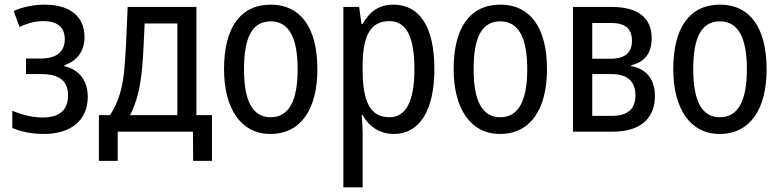

<svg xmlns="http://www.w3.org/2000/svg" viewBox="-20 -567 3363 827"><path d="M169 10C287 10 358 -50 358 -150C358 -219 322 -267 257 -282V-286C314 -305 344 -348 344 -408C344 -495 282 -547 173 -547C126 -547 81 -538 39 -520L64 -451C103 -469 135 -476 167 -476C228 -476 259 -449 259 -398C259 -345 224 -315 157 -315H92V-248H155C236 -248 273 -219 273 -156C273 -93 237 -61 164 -61C122 -61 78 -71 33 -90V-16C70 1 121 10 169 10Z M406 126H487V0H811L812 126H893V-71H826V-537H530C524 -400 522 -346 517 -286C510 -189 491 -129 454 -71H406ZM540 -71C568 -125 585 -187 593 -284C598 -342 600 -406 603 -466H744V-71Z M1144 10C1278 10 1347 -99 1347 -269C1347 -450 1273 -547 1147 -547C1014 -547 945 -446 945 -269C945 -98 1019 10 1144 10ZM1146 -62C1066 -62 1031 -135 1031 -269C1031 -404 1065 -475 1146 -475C1225 -475 1262 -404 1262 -269C1262 -134 1225 -62 1146 -62Z M1459 240H1542V6C1542 -16 1540 -44 1538 -71H1542C1569 -22 1616 10 1677 10C1786 10 1851 -90 1851 -269C1851 -454 1786 -547 1674 -547C1614 -547 1572 -518 1542 -464H1537L1527 -537H1459ZM1658 -62C1575 -62 1542 -128 1542 -266V-285C1542 -415 1577 -476 1657 -476C1733 -476 1765 -403 1765 -269C1765 -134 1730 -62 1658 -62Z M2133 10C2267 10 2336 -99 2336 -269C2336 -450 2262 -547 2136 -547C2003 -547 1934 -446 1934 -269C1934 -98 2008 10 2133 10ZM2135 -62C2055 -62 2020 -135 2020 -269C2020 -404 2054 -475 2135 -475C2214 -475 2251 -404 2251 -269C2251 -134 2214 -62 2135 -62Z M2448 0H2621C2741 0 2801 -60 2801 -153C2801 -225 2764 -271 2699 -282V-286C2758 -300 2787 -339 2787 -402C2787 -490 2728 -537 2616 -537H2448ZM2531 -314V-468H2612C2673 -468 2702 -444 2702 -391C2702 -341 2673 -314 2610 -314ZM2531 -68V-248H2613C2682 -248 2717 -217 2717 -156C2717 -97 2683 -68 2616 -68Z M3079 10C3213 10 3282 -99 3282 -269C3282 -450 3208 -547 3082 -547C2949 -547 2880 -446 2880 -269C2880 -98 2954 10 3079 10ZM3081 -62C3001 -62 2966 -135 2966 -269C2966 -404 3000 -475 3081 -475C3160 -475 3197 -404 3197 -269C3197 -134 3160 -62 3081 -62Z"/></svg>

Font: Noto Sans Condensed
Style: Regular
Weight: 400
Width: 3
Designer: Monotype Design Team
Foundry: Monotype Imaging Inc.
Version: Version 2.013